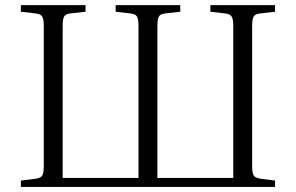

<svg xmlns="http://www.w3.org/2000/svg" viewBox="-20 -734 1163 754"><path d="M62 0V-24.9L121.1 -32.2Q140.1 -35.2 146 -44.7Q151.9 -54.2 151.9 -81.1V-632.8Q151.9 -658.7 145.8 -668.9Q139.6 -679.2 120.1 -681.2L62 -688V-713.9H315.9V-688L256.8 -681.2Q237.8 -679.2 231.9 -669.2Q226.1 -659.2 226.1 -631.8V-35.2H523.9V-632.8Q523.9 -659.2 517.8 -669.2Q511.7 -679.2 492.2 -681.2L434.1 -688V-713.9H688V-688L628.9 -681.2Q609.9 -679.2 604 -669.2Q598.1 -659.2 598.1 -631.8V-35.2H896V-632.8Q896 -659.2 889.6 -669.2Q883.3 -679.2 863.8 -681.2L806.2 -688V-713.9H1060.1V-688L1002 -681.2Q982.4 -679.2 976.3 -669.2Q970.2 -659.2 970.2 -631.8V-79.1Q970.2 -53.7 976.6 -44.4Q982.9 -35.2 1002.9 -32.2L1060.1 -24.9V0Z"/></svg>

Font: Literata Light
Style: Regular
Weight: 300
Designer: Latin by Veronika Burian and Jose Scaglione. Greek by Irene Vlachou. Cyrillic by Vera Evstafieva.
Foundry: TypeTogether
Version: Version 3.021